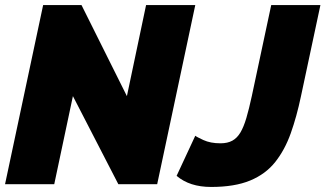

<svg xmlns="http://www.w3.org/2000/svg" viewBox="-23 -730 1290 761"><path d="M148 -710H300L480 -349L556 -710H751L600 0H446L266 -349L192 0H-3ZM814 11Q771 11 737 0Q703 -11 677 -33L751 -192Q755 -188 783 -175Q811 -162 851 -162Q879 -162 898 -172.5Q917 -183 930 -205Q943 -227 953.5 -262.5Q964 -298 975 -349L1052 -710H1247L1170 -349Q1153 -268 1129.5 -202Q1106 -136 1068 -88Q1030 -40 968.5 -14.5Q907 11 814 11Z"/></svg>

Font: Raleway Thin Black
Style: Italic
Weight: 900
Italic angle: -12°
Version: Version 4.026